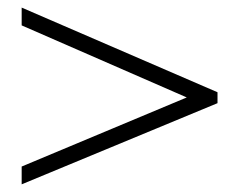

<svg xmlns="http://www.w3.org/2000/svg" viewBox="-20 -603 640 506"><path d="M553.2 -331.1 37.1 -117.2V-164.1L472.2 -346.2L37.1 -536.1V-583L553.2 -359.9Z"/></svg>

Font: Warasṭra
Style: Regular
Weight: 400
Designer: R.S. Wihananto
Foundry: R.S. Wihananto
Version: Version 2.0.1